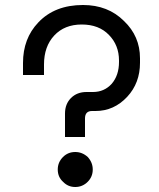

<svg xmlns="http://www.w3.org/2000/svg" viewBox="-20 -734 636 768"><path d="M326 -366H352Q397 -366 427 -399Q456 -433 456 -486V-492Q456 -553 416 -594Q376 -636 307 -636Q238 -636 197 -592Q156 -548 156 -476V-434H72V-482Q72 -580 133 -644Q199 -714 312 -714Q412 -714 476 -650Q540 -589 540 -501V-483Q540 -402 489 -347Q436 -290 362 -290H348Q320 -290 320 -260V-186H240V-280Q240 -318 264 -342Q288 -366 326 -366ZM211 -56Q211 -85 232 -106Q252 -126 281 -126Q309 -126 331 -106Q351 -84 351 -56Q351 -27 331 -7Q310 14 281 14Q252 14 232 -7Q211 -26 211 -56Z"/></svg>

Font: Rilu
Style: Regular
Weight: 500
Designer: Alí Sinisterra
Foundry: Alí Sinisterra
Version: 0.1